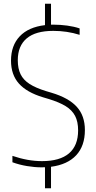

<svg xmlns="http://www.w3.org/2000/svg" viewBox="-20 -880 509 1020"><path d="M251 6V120H219V8.5Q213 9 200.5 9Q164 9 123.5 2.2Q83 -4.5 46 -18V-52Q128 -24 203 -24Q298 -24 346.5 -65.2Q395 -106.5 395 -187.5Q395 -233.5 379 -264.2Q363 -295 329 -316Q295 -337 237.5 -354.5L209 -363Q122.5 -389 80.5 -436Q38.5 -483 38.5 -558Q38.5 -638 84.8 -687Q131 -736 219 -746.5V-860H251V-749H265Q300.5 -749 337.2 -744Q374 -739 403 -729V-695Q336 -716 263 -716Q169 -716 121.8 -676Q74.5 -636 74.5 -560Q74.5 -515.5 89.5 -485.2Q104.5 -455 137 -434Q169.5 -413 224.5 -396L253 -387.5Q344 -360.5 387.5 -313Q431 -265.5 431 -189Q431 -105 384.8 -55.2Q338.5 -5.5 251 6Z"/></svg>

Font: Encode Sans Semi Condensed Thin
Style: Regular
Weight: 250
Width: 4
Designer: Multiple Designers
Foundry: Impallari Type
Version: Version 2.000